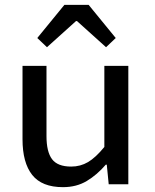

<svg xmlns="http://www.w3.org/2000/svg" viewBox="-20 -761 640 793"><path d="M240 12Q153 12 113 -38.5Q73 -89 73 -186V-489H172V-199Q172 -134 195 -103.5Q218 -73 274 -73Q312 -73 343.5 -91.5Q375 -110 411 -154V-489H510V0H429L421 -81H417Q381 -39 338.5 -13.5Q296 12 240 12ZM174 -566 134 -604 246 -741H346L458 -604L418 -566L298 -674H294Z"/></svg>

Font: SauceCodePro Nerd Font Mono
Style: Regular
Weight: 500
Monospace: yes
Designer: Paul D. Hunt, Teo Tuominen
Foundry: Adobe Systems Incorporated
Version: Version 2.030;PS 1.000;hotconv 16.6.51;makeotf.lib2.5.65220;